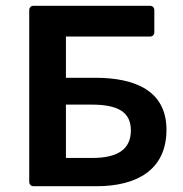

<svg xmlns="http://www.w3.org/2000/svg" viewBox="-20 -644 634 664"><path d="M81.1 -608.4V-15.6C81.1 -5.9 86.9 0 96.7 0H313.5C452.1 0 555.7 -55.7 555.7 -195.3C555.7 -330.1 447.3 -375 309.6 -375H208V-517.6H498C507.8 -517.6 513.7 -523.4 513.7 -533.2V-608.4C513.7 -618.2 507.8 -624 498 -624H96.7C86.9 -624 81.1 -618.2 81.1 -608.4ZM297.9 -97.7H208V-282.2H296.9C385.7 -282.2 432.6 -257.8 432.6 -193.4C432.6 -127.9 387.7 -97.7 297.9 -97.7Z"/></svg>

Font: Ed Sans Neue SemiBold
Style: Regular
Weight: 600
Designer: Stephen Hutchings
Version: Version 1.004;PS 001.004;hotconv 1.0.88;makeotf.lib2.5.64775